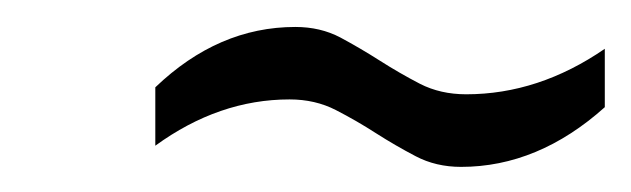

<svg xmlns="http://www.w3.org/2000/svg" viewBox="-20 -602 480 146"><path d="M334.5 -530.3Q389.6 -530.3 439.9 -564.9V-520.5Q389.2 -475.1 330.6 -475.1Q311.5 -475.1 296.1 -483.2Q280.8 -491.2 265.9 -500.7Q251 -510.3 235.4 -518.3Q219.7 -526.4 200.2 -526.4Q146.5 -526.4 98.1 -491.2V-535.6Q146 -581.5 204.6 -581.5Q223.6 -581.5 238.8 -573.5Q253.9 -565.4 268.8 -555.9Q283.7 -546.4 299.3 -538.3Q314.9 -530.3 334.5 -530.3Z"/></svg>

Font: Meera
Style: Regular
Weight: 400
Designer: Hussain KH and Suresh P for Swathanthra Malayalam Computing (SMC)
Version: Version 7.0.0+20221109